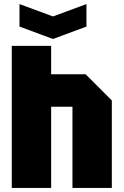

<svg xmlns="http://www.w3.org/2000/svg" viewBox="-20 -926 609 946"><path d="M38 0V-700H232V-560H402L531 -431V0H337V-400H232V0ZM406 -906V-795L241 -734L76 -795V-906L241 -845Z"/></svg>

Font: Tektur SemiCondensed ExtraBold
Style: Regular
Weight: 800
Width: 4
Designer: Adam Jagosz
Foundry: Adam Jagosz
Version: Version 1.005;gftools[0.9.30]